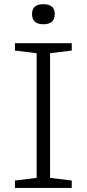

<svg xmlns="http://www.w3.org/2000/svg" viewBox="-20 -918 424 938"><path d="M330.5 -36V0H53V-36L159 -49V-658L53 -671V-707H330.5V-671L224.5 -658V-49ZM192 -799.5Q136.5 -799.5 136.5 -849.5Q136.5 -897.5 192 -897.5Q247.5 -897.5 247.5 -849.5Q247.5 -799.5 192 -799.5Z"/></svg>

Font: Newsreader Caption Light
Style: Regular
Weight: 300
Designer: Hugues Gentile
Foundry: Production Type
Version: Version 1.001